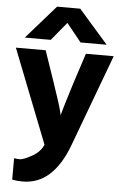

<svg xmlns="http://www.w3.org/2000/svg" viewBox="-69 -901 773 1216"><g transform="rotate(5 317.0 -293.0)"><path d="M5.9 -573.2H195.3L259.8 -384.8Q312.5 -232.4 322.3 -187.5L325.2 -170.9Q337.9 -219.7 389.6 -384.8L451.2 -573.2H627.9L409.2 14.6Q313.5 267.6 123 267.6Q85 267.6 55.7 261.7V125Q70.3 128.9 92.3 128.9Q114.3 128.9 167.5 99.6Q220.7 70.3 240.2 23.4ZM56.6 -641.6 243.2 -854.5H390.6L577.1 -641.6H411.1L317.4 -757.8L221.7 -641.6Z"/></g></svg>

Font: GenEi M Gothic v2 Heavy
Style: Regular
Weight: 800
Version: Version 2.0